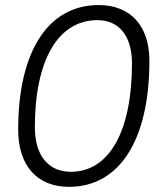

<svg xmlns="http://www.w3.org/2000/svg" viewBox="-20 -723 626 753"><path d="M250.5 9.8C448.7 9.8 565.9 -173.8 565.9 -484.4C565.9 -621.6 492.2 -703.1 367.2 -703.1C168.5 -703.1 51.3 -521.5 51.3 -214.4C51.3 -73.7 125 9.8 250.5 9.8ZM257.8 -49.3C168.9 -49.3 116.7 -114.3 116.7 -223.6C116.7 -487.8 208 -644 362.3 -644C447.3 -644 497.6 -581.1 497.6 -475.1C497.6 -207.5 408.2 -49.3 257.8 -49.3Z"/></svg>

Font: Cascadia Mono PL Light
Style: Italic
Weight: 300
Italic angle: -10°
Monospace: yes
Designer: Aaron Bell
Foundry: Saja Typeworks
Version: Version 2404.023